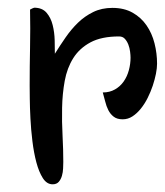

<svg xmlns="http://www.w3.org/2000/svg" viewBox="-20 -480 430 499"><path d="M298.8 -169.9Q284.2 -169.9 275.4 -176.8Q266.6 -183.6 261.5 -193.8Q256.3 -204.1 253.4 -216.3Q250.5 -228.5 247.1 -239.7Q265.1 -239.7 278.8 -247.6Q292.5 -255.4 301.5 -268.3Q310.5 -281.2 314.9 -297.6Q319.3 -314 319.3 -330.1Q319.3 -336.4 318.1 -345.9Q316.9 -355.5 313.5 -364.3Q310.1 -373 304.4 -379.2Q298.8 -385.3 289.6 -385.3Q243.7 -385.3 215.1 -369.9Q186.5 -354.5 170.4 -328.9Q154.3 -303.2 148.2 -269.8Q142.1 -236.3 141.4 -200Q140.6 -163.6 142.6 -127.2Q144.5 -90.8 144.5 -59.1Q144.5 -52.2 144 -42.2Q143.6 -32.2 140.9 -22.9Q138.2 -13.7 132.6 -7.3Q127 -1 116.7 -1Q101.6 -1 91.3 -17.1Q81.1 -33.2 74.5 -58.1Q67.9 -83 64.2 -113.3Q60.5 -143.6 59.1 -172.1Q57.6 -200.7 57.4 -224.1Q57.1 -247.6 57.1 -258.3Q57.1 -307.6 58.1 -356.7Q59.1 -405.8 58.1 -455.1Q59.6 -456.1 63.7 -458Q67.9 -460 68.8 -460Q89.8 -460 101.1 -446.8Q112.3 -433.6 116.9 -414.8Q121.6 -396 122.1 -375.5Q122.6 -355 122.6 -340.3Q135.7 -361.3 150.4 -382.6Q165 -403.8 182.6 -420.9Q200.2 -438 222.2 -448.7Q244.1 -459.5 272 -459.5Q302.7 -459.5 324.7 -447Q346.7 -434.6 360.8 -414.1Q375 -393.6 381.6 -367.4Q388.2 -341.3 388.2 -314.5Q388.2 -303.2 385.3 -288.3Q382.3 -273.4 377 -257.3Q371.6 -241.2 363.8 -225.6Q356 -210 345.9 -197.5Q335.9 -185.1 324.2 -177.5Q312.5 -169.9 298.8 -169.9Z"/></svg>

Font: RIT Kutty
Style: Bold
Weight: 700
Designer: Artist Kutty Kodungallur
Foundry: Rachana Institute of Technology
Version: 1.3.2